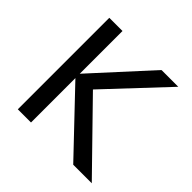

<svg xmlns="http://www.w3.org/2000/svg" viewBox="-178 -888 1061 1061"><g transform="rotate(45 352.5 -357.5)"><path d="M202 0H99V-715H202V-381L507 -715H638L315 -371L677 0H532L202 -347Z"/></g></svg>

Font: Wix Madefor Text Medium
Style: Regular
Weight: 500
Designer: Dalton Maag Ltd
Foundry: Dalton Maag Ltd
Version: Version 3.100